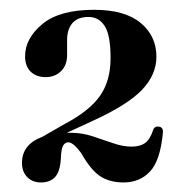

<svg xmlns="http://www.w3.org/2000/svg" viewBox="-20 -732 388 402"><path d="M26 -391Q26 -429.5 68.5 -445.5L116.5 -473Q167.5 -500 189.5 -531.5Q211.5 -563 211.5 -610.5Q211.5 -658.5 199.2 -677.5Q187 -696.5 165.5 -696.5Q142.5 -696.5 131.5 -683.5Q120.5 -670.5 120.5 -649V-616.5Q120.5 -595.5 107.8 -583Q95 -570.5 75.5 -570.5Q56 -570.5 44.2 -582Q32.5 -593.5 32.5 -614Q32.5 -651.5 68.5 -681.5Q104.5 -711.5 177 -711.5Q241.5 -711.5 274.5 -684Q307.5 -656.5 307.5 -613.5Q307.5 -575.5 277.2 -543.8Q247 -512 171 -477.5L120 -454Q124 -454 128 -454Q151 -454 173.5 -446.8Q196 -439.5 216.8 -432.2Q237.5 -425 255.5 -425Q273.5 -425 284 -432.8Q294.5 -440.5 300.5 -459.5Q303 -467.5 311 -467Q322.5 -466.5 321 -453.5Q315.5 -395.5 294 -372.8Q272.5 -350 239 -350Q209.5 -350 189.8 -363Q170 -376 150 -411.5Q133.5 -434 123 -434Q116 -434 112 -426.8Q108 -419.5 107.5 -401Q106 -373 95.5 -361.5Q85 -350 66 -350Q48 -350 37 -361.2Q26 -372.5 26 -391Z"/></svg>

Font: Fraunces 72pt S000 SemiBold
Style: Regular
Weight: 600
Version: Version 1.000; ttfautohint (v1.8.3)